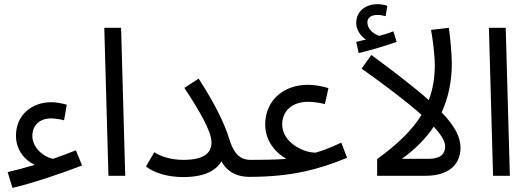

<svg xmlns="http://www.w3.org/2000/svg" viewBox="-20 -848 2544 926"><path d="M40 58C128 39 298 -19 376 -50L346 -123C311 -109 273 -95 236 -82C189 -91 136 -136 136 -193C136 -238 166 -277 227 -277C244 -277 269 -273 289 -268L302 -343C278 -350 250 -355 227 -355C135 -355 57 -295 57 -193C57 -125 100 -74 148 -53C98 -38 52 -26 17 -18Z M503 0H584L564 -714H483Z M864 -77C800 -77 751 -96 724 -114L684 -45C725 -13 791 6 864 6C967 6 1022 -26 1048 -70C1077 -15 1130 5 1181 5C1210 5 1231 -16 1231 -38C1231 -59 1218 -77 1190 -77C1158 -77 1114 -85 1087 -174C1063 -253 1015 -350 938 -469L869 -424C940 -318 1000 -214 1000 -162C1000 -109 963 -77 864 -77Z M1181 5C1389 5 1520 -32 1654 -87L1626 -160C1549 -125 1535 -122 1503 -112C1445 -110 1341 -161 1341 -248C1341 -315 1392 -357 1465 -357C1489 -357 1520 -353 1547 -346L1564 -423C1532 -433 1496 -439 1465 -439C1345 -439 1259 -361 1259 -248C1259 -155 1325 -102 1361 -82C1348 -81 1317 -77 1191 -77Z M1710 -592C1765 -605 1844 -628 1893 -646L1877 -697C1858 -689 1835 -682 1810 -675C1785 -682 1752 -706 1752 -740C1752 -763 1770 -776 1801 -776C1815 -776 1827 -773 1840 -770L1848 -820C1833 -825 1815 -828 1801 -828C1747 -828 1698 -797 1698 -737C1698 -704 1719 -674 1745 -657C1731 -654 1717 -651 1698 -646ZM2077 -536C2077 -474 2068 -418 2048 -365C1981 -425 1890 -495 1771 -583L1724 -517C1834 -439 1938 -361 2013 -294C1969 -222 1900 -154 1799 -81V0H2029C2169 0 2201 -77 2201 -135C2201 -188 2173 -241 2110 -306C2144 -380 2159 -459 2159 -544C2159 -585 2151 -673 2145 -714L2059 -704C2067 -660 2077 -580 2077 -536ZM1918 -82C1984 -129 2034 -181 2072 -237C2107 -199 2127 -167 2127 -143C2127 -111 2112 -82 2044 -82Z M2358 0H2439L2419 -714H2338Z"/></svg>

Font: Noto Sans Arabic UI
Style: Regular
Weight: 400
Designer: Monotype Design Team, Nadine Chahine and Nizar Qandah
Foundry: Monotype Imaging Inc.
Version: Version 2.010